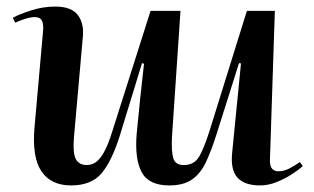

<svg xmlns="http://www.w3.org/2000/svg" viewBox="-20 -550 954 584"><path d="M19 -496Q39 -507 75 -518.5Q111 -530 148 -530Q197 -530 216.5 -504.5Q236 -479 232 -438L205 -133Q201 -83 211 -65.5Q221 -48 244 -48Q258 -48 270.5 -56Q283 -64 296 -86.5Q309 -109 323 -155L438 -517H529L503 -132Q501 -90 507 -69Q513 -48 539 -48Q569 -48 584 -71Q599 -94 618 -154L731 -517H816L801 -61Q801 -29 827 -29Q844 -29 861 -38Q878 -47 892 -57L901 -45Q888 -33 867 -19.5Q846 -6 821 4Q796 14 771 14Q724 14 702.5 -9.5Q681 -33 686 -84L713 -357L707 -358L639 -143Q623 -92 606.5 -57Q590 -22 564 -4Q538 14 495 14Q432 14 410.5 -27Q389 -68 396 -146Q401 -198 406.5 -251Q412 -304 418 -356L412 -358L344 -136Q320 -60 289 -23Q258 14 196 14Q135 14 106 -29Q77 -72 85 -163L111 -456Q113 -476 107.5 -487Q102 -498 86 -498Q74 -498 59 -493.5Q44 -489 26 -481Z"/></svg>

Font: Literata 72pt SemiBold
Style: Italic
Weight: 600
Italic angle: -2°
Designer: Latin by Veronika Burian and Jose Scaglione. Greek by Irene Vlachou. Cyrillic by Vera Evstafieva
Foundry: TypeTogether
Version: Version 3.002